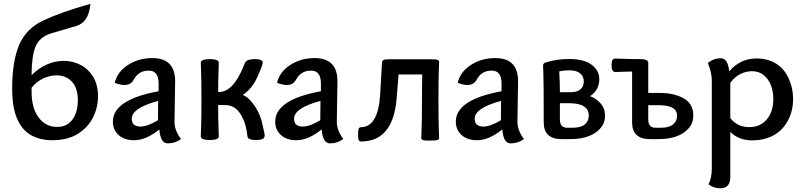

<svg xmlns="http://www.w3.org/2000/svg" viewBox="-20 -731 4235 1009"><path d="M254.9 5.9Q190.9 5.9 143.6 -20.5Q96.2 -46.9 70.1 -106.7Q43.9 -166.5 43.9 -266.1Q43.9 -408.7 80.6 -494.6Q117.2 -580.6 207.3 -623.3Q297.4 -666 455.1 -710.9Q446.8 -613.8 381.3 -594.7Q315.9 -575.7 251.7 -556.6Q187.5 -537.6 166.7 -486.1Q146 -434.6 146 -335.9Q221.7 -411.1 315.9 -411.1Q362.3 -411.1 403.3 -389.9Q444.3 -368.7 469.7 -327.1Q495.1 -285.6 495.1 -224.1Q495.1 -166 468.5 -113.3Q441.9 -60.5 388.4 -27.3Q335 5.9 254.9 5.9ZM279.8 -64Q318.4 -64 342.5 -83.7Q366.7 -103.5 377.9 -135Q389.2 -166.5 389.2 -202.1Q389.2 -268.6 357.9 -301.8Q326.7 -335 276.9 -335Q241.7 -335 206.8 -318.6Q171.9 -302.2 146 -270V-249Q146 -162.6 183.3 -113.3Q220.7 -64 279.8 -64Z M718.3 -65.9Q754.4 -65.9 810.1 -99.1L811 -200.7Q672.4 -163.6 672.4 -106.9Q672.4 -65.9 718.3 -65.9ZM860.8 22.5Q823.2 22.5 817.4 -50.8Q747.1 5.9 685.1 5.9Q633.3 5.9 603.3 -21.5Q573.2 -48.8 573.2 -91.8Q573.2 -207.5 813.5 -251.5V-292Q813.5 -359.9 762.2 -359.9Q708 -359.9 683.1 -313Q668 -284.2 633.8 -284.2Q612.3 -284.2 583 -295.9Q596.2 -353 652.1 -389.4Q708 -425.8 780.3 -425.8Q900.4 -425.8 900.4 -304.2L897 -90.8Q897 -45.9 931.2 -0.5Q900.9 22.5 860.8 22.5Z M1325.2 4.9Q1305.2 4.9 1293 0.2Q1280.8 -4.4 1279.8 -17.6Q1272.9 -87.4 1242.9 -133.1Q1212.9 -178.7 1165.5 -178.7H1126.5Q1126.5 -104.5 1128.2 -66.2Q1129.9 -27.8 1129.9 -15.1Q1129.9 4.9 1082.5 4.9Q1035.2 4.9 1035.2 -15.1Q1035.2 -27.8 1036.9 -66.2Q1038.6 -104.5 1038.6 -207.5Q1038.6 -311 1036.9 -349.1Q1035.2 -387.2 1035.2 -400.4Q1035.2 -420.4 1082.5 -420.4Q1129.9 -420.4 1129.9 -400.4Q1129.9 -387.2 1128.2 -349.1Q1126.5 -311 1126.5 -247.6H1131.3Q1208.5 -247.6 1265.1 -395.5Q1271.5 -411.6 1285.6 -416Q1299.8 -420.4 1319.3 -420.4Q1360.8 -420.4 1360.8 -401.9Q1360.8 -389.2 1332.5 -326.4Q1304.2 -263.7 1255.9 -231.9Q1278.8 -223.6 1298.8 -199.7Q1342.3 -148.9 1356.7 -87.6Q1371.1 -26.4 1371.1 -21.5Q1371.1 -4.9 1358.4 0Q1345.7 4.9 1325.2 4.9Z M1571.3 -65.9Q1607.4 -65.9 1663.1 -99.1L1664.1 -200.7Q1525.4 -163.6 1525.4 -106.9Q1525.4 -65.9 1571.3 -65.9ZM1713.9 22.5Q1676.3 22.5 1670.4 -50.8Q1600.1 5.9 1538.1 5.9Q1486.3 5.9 1456.3 -21.5Q1426.3 -48.8 1426.3 -91.8Q1426.3 -207.5 1666.5 -251.5V-292Q1666.5 -359.9 1615.2 -359.9Q1561 -359.9 1536.1 -313Q1521 -284.2 1486.8 -284.2Q1465.3 -284.2 1436 -295.9Q1449.2 -353 1505.1 -389.4Q1561 -425.8 1633.3 -425.8Q1753.4 -425.8 1753.4 -304.2L1750 -90.8Q1750 -45.9 1784.2 -0.5Q1753.9 22.5 1713.9 22.5Z M1876 12.7Q1869.1 12.7 1865.5 5.9Q1861.8 -1 1861.8 -23.4Q1861.8 -48.8 1865.5 -55.7Q1869.1 -62.5 1876 -62.5Q1967.8 -62.5 1978 -236.8L1987.3 -399.9Q1988.3 -412.1 1995.6 -415.8Q2002.9 -419.4 2025.4 -419.4H2250.5Q2272.9 -419.4 2280.3 -415.8Q2287.6 -412.1 2287.6 -405.8Q2287.6 -392.6 2285.9 -353.8Q2284.2 -314.9 2284.2 -207Q2284.2 -98.6 2285.9 -58.6Q2287.6 -18.6 2287.6 -5.4Q2287.6 1 2280.3 4.4Q2272.9 7.8 2231 7.8Q2208.5 7.8 2201.2 4.4Q2193.8 1 2193.8 -5.4Q2193.8 -18.6 2195.6 -58.6Q2197.3 -98.6 2197.3 -170.9Q2197.3 -282.7 2199.2 -339.8H2074.7L2064.5 -214.4Q2046.4 12.7 1876 12.7Z M2520.5 -65.9Q2556.6 -65.9 2612.3 -99.1L2613.3 -200.7Q2474.6 -163.6 2474.6 -106.9Q2474.6 -65.9 2520.5 -65.9ZM2663.1 22.5Q2625.5 22.5 2619.6 -50.8Q2549.3 5.9 2487.3 5.9Q2435.5 5.9 2405.5 -21.5Q2375.5 -48.8 2375.5 -91.8Q2375.5 -207.5 2615.7 -251.5V-292Q2615.7 -359.9 2564.5 -359.9Q2510.3 -359.9 2485.4 -313Q2470.2 -284.2 2436 -284.2Q2414.6 -284.2 2385.3 -295.9Q2398.4 -353 2454.3 -389.4Q2510.3 -425.8 2582.5 -425.8Q2702.6 -425.8 2702.6 -304.2L2699.2 -90.8Q2699.2 -45.9 2733.4 -0.5Q2703.1 22.5 2663.1 22.5Z M2988.8 -59.6Q3031.2 -59.6 3052.7 -76.7Q3074.2 -93.8 3074.2 -123Q3074.2 -188.5 2971.2 -188.5H2922.4V-103Q2922.4 -59.6 2960.9 -59.6ZM2982.9 -246.6Q3012.7 -246.6 3030.3 -261.5Q3047.9 -276.4 3047.9 -302.7Q3047.9 -317.9 3040.5 -331.3Q3033.2 -344.7 3016.6 -353Q3000 -361.3 2971.2 -361.3Q2937 -361.3 2918.9 -355.5Q2922.4 -299.8 2922.4 -246.6ZM2977.1 0H2931.2Q2837.4 0 2837.4 -87.9Q2837.4 -298.3 2835.7 -336.2Q2834 -374 2834 -386.7Q2834 -398.4 2847.7 -402.8Q2903.3 -420.9 2972.7 -420.9Q3047.9 -420.9 3088.6 -391.1Q3129.4 -361.3 3129.4 -314.9Q3129.4 -258.3 3081.1 -225.6Q3112.3 -214.8 3136 -187.7Q3159.7 -160.6 3159.7 -123Q3159.7 -68.8 3110.1 -34.4Q3060.5 0 2977.1 0Z M3453.1 -59.6Q3495.1 -59.6 3516.6 -76.7Q3538.1 -93.8 3538.1 -123Q3538.1 -178.2 3442.4 -178.2H3386.7V-103Q3386.7 -59.6 3425.3 -59.6ZM3440.9 0H3395.5Q3301.8 0 3301.8 -87.9V-355Q3278.3 -355 3256.8 -354Q3225.1 -352.5 3213.9 -352.5Q3193.8 -352.5 3193.8 -387.7Q3193.8 -404.3 3198 -413.8Q3202.1 -423.3 3213.9 -423.3Q3225.1 -423.3 3256.8 -421.9Q3288.6 -420.4 3345.7 -420.4Q3386.7 -420.4 3386.7 -400.4V-242.7H3447.3Q3521.5 -242.7 3572.5 -214.4Q3623.5 -186 3623.5 -123Q3623.5 -68.8 3574 -34.4Q3524.4 0 3440.9 0Z M3917 -63Q3975.6 -63 4009.8 -103.5Q4043.9 -144 4043.9 -210.9Q4043.9 -251.5 4030.8 -284.4Q4017.6 -317.4 3992.2 -337.2Q3966.8 -356.9 3930.7 -356.9Q3902.8 -356.9 3872.6 -343Q3842.3 -329.1 3817.9 -295.4V-110.4Q3855 -63 3917 -63ZM3764.6 258.3Q3729 258.3 3703.1 237.3Q3720.7 206.5 3720.7 152.3V-307.1Q3720.7 -351.1 3699.7 -399.4Q3729 -424.8 3768.6 -424.8Q3804.7 -424.8 3812 -357.4H3813.5Q3871.1 -423.8 3956.1 -423.8Q4013.7 -423.8 4056.9 -397.7Q4100.1 -371.6 4124 -320.3Q4147.9 -269 4147.9 -211.4Q4147.9 -146 4118.9 -94Q4089.8 -42 4041 -17.6Q3992.2 6.8 3932.6 6.8Q3862.8 6.8 3817.9 -37.6V196.8Q3817.9 227.5 3805.4 242.9Q3793 258.3 3764.6 258.3Z"/></svg>

Font: Bainsley
Style: Regular
Weight: 400
Designer: Paul James MIller
Foundry: High-Logic / Made with FontCreator
Version: Version 1.411;March 28, 2021;FontCreator 13.0.0.2683 64-bit